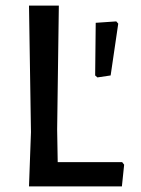

<svg xmlns="http://www.w3.org/2000/svg" viewBox="-20 -662 500 682"><path d="M414 -86 421 -77 413 0H83L90 -193L83 -642H189L183 -202L185 -86ZM393 -586 400 -578 373 -394 326 -387 318 -394 320 -581Z"/></svg>

Font: Alegreya Sans Medium
Style: Regular
Weight: 500
Designer: Juan Pablo del Peral
Foundry: Huerta Tipografica
Version: Version 2.007